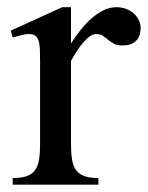

<svg xmlns="http://www.w3.org/2000/svg" viewBox="-20 -504 404 524"><path d="M89.4 -333Q89.4 -353.5 88.9 -368.2Q88.4 -382.8 85.4 -392.3Q82.5 -401.9 76.4 -406.5Q70.3 -411.1 58.6 -411.1Q50.3 -411.1 40 -408.4Q29.8 -405.8 14.6 -401.9L9.3 -420.4L149.9 -484.4H173.8V-385.7Q186.5 -405.3 200.9 -423.3Q215.3 -441.4 231 -454.8Q246.6 -468.3 263.4 -476.3Q280.3 -484.4 297.9 -484.4Q311.5 -484.4 323.5 -480Q335.4 -475.6 344.5 -467.8Q353.5 -460 358.6 -449.7Q363.8 -439.5 363.8 -427.7Q363.8 -404.3 350.8 -392.1Q337.9 -379.9 314.5 -379.9Q299.8 -379.9 291 -384.8Q282.2 -389.6 275.1 -395.5Q268.1 -401.4 260.7 -406.2Q253.4 -411.1 242.7 -411.1Q234.4 -411.1 226.1 -405.5Q217.8 -399.9 209 -390.1Q200.2 -380.4 191.4 -366.9Q182.6 -353.5 173.8 -337.9V-109.9Q173.8 -85 176.8 -67.6Q179.7 -50.3 188 -39.3Q196.3 -28.3 210.7 -23.2Q225.1 -18.1 248.5 -18.1V0H14.6V-18.1Q38.1 -18.1 52.7 -23.2Q67.4 -28.3 75.4 -39.3Q83.5 -50.3 86.4 -67.6Q89.4 -85 89.4 -109.9Z"/></svg>

Font: Khmer Busra Bunong
Style: Regular
Weight: 400
Designer: D. Kanjahn
Version: Version 7.100; 2014